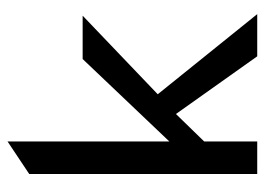

<svg xmlns="http://www.w3.org/2000/svg" viewBox="-114 -570 685 496"><g transform="rotate(-90 228.0 -322.5)"><path d="M26 0H110V-137L181 -210L330 0H439L232 -257L435 -451H323L110 -227V-645L26 -589Z"/></g></svg>

Font: Charger Sport
Style: DfBdNrw
Weight: 400
Designer: Jasper
Foundry: Cannot Into Space Fonts
Version: Version 1.1